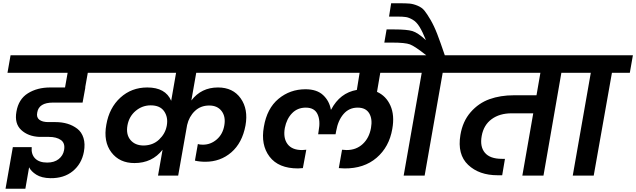

<svg xmlns="http://www.w3.org/2000/svg" viewBox="-20 -1080 3913 1181"><path d="M26 -632 45 -740H679L660 -632H520L504 -542H505L488 -449H306Q219 -449 209 -388Q203 -358 222 -343.5Q241 -329 277 -329H321Q361 -329 394.5 -319Q428 -309 455 -288.5Q482 -268 493.5 -231.5Q505 -195 496 -146Q482 -72 428 -27.5Q374 17 290 16Q236 15 203.5 -5.5Q171 -26 159 -51L136 81H14L59 -175H175Q171 -131 196 -105.5Q221 -80 270 -80Q314 -80 341 -101.5Q368 -123 374 -156Q382 -199 355 -218.5Q328 -238 280 -238H222Q153 -241 110.5 -280.5Q68 -320 81 -393Q94 -470 151.5 -506Q209 -542 289 -542H380L396 -632Z M952 0 980 -159Q916 -77 807 -77Q715 -77 665 -143Q615 -209 634 -313Q652 -417 720.5 -479.5Q789 -542 886 -542Q998 -542 1033 -460L1063 -632H610L628 -740H1645L1627 -632H1187L1157 -462Q1218 -542 1321 -542Q1413 -542 1460.5 -475Q1508 -408 1490 -308Q1470 -201 1403 -143Q1336 -85 1243 -85Q1208 -85 1179 -92L1197 -194Q1208 -190 1228 -190Q1276 -190 1313.5 -222.5Q1351 -255 1360 -310Q1369 -363 1343 -397Q1317 -431 1267 -431Q1214 -431 1178.5 -397Q1143 -363 1131 -311L1076 0ZM864 -185Q921 -186 958.5 -221.5Q996 -257 1005 -303L1006 -308Q1015 -358 990 -395Q965 -432 907 -432Q855 -432 814.5 -398Q774 -364 764 -309Q754 -253 782.5 -219Q811 -185 864 -185Z M2393 -287Q2374 -176 2296.5 -109.5Q2219 -43 2099 -44Q2084 -44 2064 -46L2084 -159Q2100 -157 2112 -157Q2171 -157 2211 -194Q2251 -231 2262 -293Q2272 -348 2251 -383Q2230 -418 2180 -418Q2127 -418 2093 -378.5Q2059 -339 2048 -275L2044 -254H1937L1940 -275Q1952 -338 1933 -378Q1914 -418 1861 -418Q1810 -418 1776.5 -383.5Q1743 -349 1732 -293Q1721 -231 1748.5 -194Q1776 -157 1838 -157Q1844 -157 1864 -159L1843 -46Q1819 -44 1813 -44Q1693 -44 1638 -116.5Q1583 -189 1603 -300Q1622 -413 1693 -472Q1764 -531 1859 -531Q1929 -531 1967.5 -495Q2006 -459 2015 -406H2017Q2071 -509 2175 -527L2192 -632H1582L1601 -740H2552L2533 -632H2319L2299 -515Q2355 -490 2381.5 -430.5Q2408 -371 2393 -287Z M2592 0H2463L2574 -632H2463L2482 -740H2602Q2531 -796 2501.5 -807Q2472 -818 2393 -818H2344L2358 -899H2405Q2483 -899 2516.5 -889Q2550 -879 2600 -833Q2579 -885 2560.5 -915Q2542 -945 2519 -958.5Q2496 -972 2477.5 -975Q2459 -978 2424 -978H2373L2386 -1060H2435Q2476 -1060 2499 -1058Q2522 -1056 2548.5 -1045Q2575 -1034 2590.5 -1015Q2606 -996 2628 -958.5Q2650 -921 2669.5 -870.5Q2689 -820 2716 -740H2833L2814 -632H2703Z M2801 -632 2819 -740H3563L3544 -632H3433L3323 0H3193L3260 -383H3127Q3053 -383 3004 -347Q2955 -311 2943 -244Q2931 -178 2962.5 -140.5Q2994 -103 3067 -103H3086L3069 -2H3041Q2927 -2 2859.5 -66Q2792 -130 2812 -250Q2826 -334 2875 -390Q2924 -446 2991 -470Q3058 -494 3141 -494H3280L3304 -632Z M3503 0 3614 -632H3504L3522 -740H3873L3854 -632H3744L3632 0Z"/></svg>

Font: Poppins SemiBold
Style: Italic
Weight: 600
Italic angle: -10°
Designer: Ninad Kale (Devanagari), Jonny Pinhorn (Latin)
Foundry: Indian Type Foundry
Version: Version 3.200;PS 1.000;hotconv 16.6.54;makeotf.lib2.5.65590